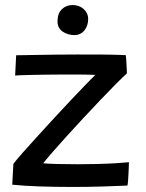

<svg xmlns="http://www.w3.org/2000/svg" viewBox="-20 -738 577 761"><path d="M485 -2.5Q443.5 -0.5 386.2 1.2Q329 3 269 3Q203 3 139.2 1Q75.5 -1 28.5 -6L33 -88.5Q45 -104.5 70.2 -133Q95.5 -161.5 128 -197.2Q160.5 -233 195.5 -271Q230.5 -309 263.2 -343.5Q296 -378 321 -404Q346 -430 358 -441Q351 -441.5 335.8 -442Q320.5 -442.5 300.2 -442.5Q280 -442.5 257.5 -442.5Q235 -442.5 214 -442.5Q186.5 -442.5 157.5 -442Q128.5 -441.5 102.8 -441Q77 -440.5 60.2 -439.8Q43.5 -439 40 -438.5L44 -519Q56 -519 80 -519.5Q104 -520 136.8 -520.5Q169.5 -521 208 -521.5Q246.5 -522 287 -522Q333 -522 383.2 -521.8Q433.5 -521.5 478.5 -519.5Q479 -517.5 479.8 -507.8Q480.5 -498 481.2 -485.5Q482 -473 482.5 -462.2Q483 -451.5 483 -447Q466.5 -432.5 438.5 -404.2Q410.5 -376 376.8 -340.5Q343 -305 307.8 -267.2Q272.5 -229.5 240.8 -194.2Q209 -159 185.5 -132Q162 -105 151.5 -91Q165 -89 205.2 -88Q245.5 -87 289 -87Q326.5 -87 365.8 -88Q405 -89 438 -91Q471 -93 491 -95Q491 -90.5 490.5 -77.5Q490 -64.5 489.2 -49Q488.5 -33.5 487.5 -20.5Q486.5 -7.5 485 -2.5ZM267.5 -718Q294 -718 311.8 -702Q329.5 -686 329.5 -663Q329.5 -636 314.5 -617.5Q299.5 -599 275 -599Q248 -599 228 -613Q208 -627 208 -653Q208 -685 225.2 -701.5Q242.5 -718 267.5 -718Z"/></svg>

Font: Grandstander Thin
Style: Regular
Weight: 400
Version: Version 1.200